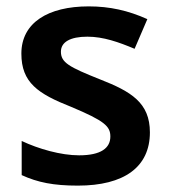

<svg xmlns="http://www.w3.org/2000/svg" viewBox="-20 -572 530 602"><path d="M450 -157C450 -250 391 -285 294 -323C196 -362 171 -376 171 -410C171 -440 200 -457 254 -457C304 -457 352 -440 402 -419L442 -512C382 -539 324 -552 258 -552C131 -552 47 -501 47 -404C47 -313 99 -278 203 -237C308 -193 326 -176 326 -144C326 -108 297 -85 228 -85C171 -85 101 -105 48 -130V-23C98 0 148 10 224 10C369 10 450 -48 450 -157Z"/></svg>

Font: Noto Sans Bengali UI SemiBold
Style: Regular
Weight: 600
Designer: Jelle Bosma - Monotype Design Team
Foundry: Monotype Imaging Inc.
Version: Version 2.003